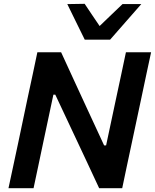

<svg xmlns="http://www.w3.org/2000/svg" viewBox="-20 -987 812 1007"><path d="M24.5 0Q37 -58 48.5 -112Q60 -166 74.5 -233.5L125 -473.5Q140 -542.5 151.8 -598.2Q163.5 -654 176 -713H300.5Q337 -633.5 371.2 -559.2Q405.5 -485 438 -414.5L526 -224.5H536.5L589.5 -473.5Q604.5 -542.5 616.2 -598Q628 -653.5 640.5 -713H772.5Q759.5 -653.5 747.8 -598Q736 -542.5 721.5 -473.5L670.5 -234Q656 -166 644.5 -112Q633 -58 621 0H500Q468.5 -68 434.5 -140.5Q400.5 -213 360 -299L270 -490.5H260L205.5 -234Q191 -165.5 179.8 -112Q168.5 -58.5 156 0ZM424.5 -779Q401.5 -825.5 378.5 -872.5Q355.5 -919.5 333 -965.5L424 -967Q443 -938 462.8 -909Q482.5 -880 502.5 -850.5Q533 -880 562.8 -908.5Q592.5 -937 622.5 -965.5H721Q679 -918 639 -872Q599 -826 557.5 -779Z"/></svg>

Font: Commissioner SemiBold
Style: Italic
Weight: 600
Italic angle: -12°
Designer: Kostas Bartsokas
Foundry: Kostas Bartsokas
Version: Version 1.000; ttfautohint (v1.8.3)